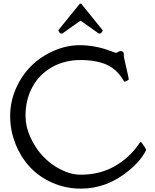

<svg xmlns="http://www.w3.org/2000/svg" viewBox="-20 -1072 903 1117"><path d="M444.3 -1050.3Q448.2 -1052.7 452.6 -1050.3L574.2 -899.9Q579.1 -895.5 577.1 -892.6Q565.4 -870.6 551.8 -878.9L448.7 -952.1L345.2 -878.9Q331.1 -870.1 319.8 -893.1Q318.4 -896 322.3 -899.9ZM450.7 -55.7Q561 -55.7 648.2 -105.5Q735.4 -155.3 791.5 -239.3Q797.9 -249.5 801 -245.6Q804.2 -241.7 809.1 -234.9L824.2 -212.9Q831.5 -200.7 829.6 -197.8Q800.3 -138.2 731.4 -81.1Q604 25.4 450.7 25.4Q361.8 25.4 284.2 -9Q206.5 -43.5 153.3 -101.1Q100.1 -158.7 69.6 -236.1Q39.1 -313.5 39.1 -396.5Q39.1 -479.5 72 -555.4Q105 -631.3 160.2 -686.8Q215.3 -742.2 291 -775.6Q366.7 -809.1 443.8 -809.1Q535.6 -809.1 628.9 -773.4L651.4 -765.1Q656.2 -763.2 665 -769Q673.8 -774.9 683.6 -774.9Q693.4 -774.9 698.7 -765.6Q700.7 -764.2 700.2 -755.4Q699.2 -741.2 711.9 -690.4L724.1 -636.7Q729 -615.7 729 -609.9Q729 -606.9 716.6 -600.8Q704.1 -594.7 702.1 -598.1Q661.6 -668.9 600.3 -695.8Q539.1 -722.7 447.5 -722.7Q356 -722.7 282.2 -681.2Q208.5 -639.6 168.5 -565.7Q128.4 -491.7 128.4 -397.9Q128.4 -336.4 156.7 -273.7Q185.1 -210.9 229.7 -163.3Q274.4 -115.7 333.5 -85.7Q392.6 -55.7 450.7 -55.7Z"/></svg>

Font: Della Respira
Style: Regular
Weight: 500
Version: Version 0.201